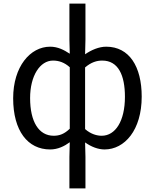

<svg xmlns="http://www.w3.org/2000/svg" viewBox="-20 -816 860 1065"><path d="M365 229H454V54L452 -26C487 -1 525 13 560 13C671 13 766 -94 766 -280C766 -447 697 -557 569 -557C529 -557 487 -539 452 -515L454 -597V-796H365V-597L367 -518C335 -539 301 -557 258 -557C148 -557 53 -447 53 -271C53 -90 134 13 258 13C301 13 337 -5 367 -27L365 54ZM278 -63C195 -63 147 -141 147 -272C147 -396 202 -480 274 -480C306 -480 337 -470 367 -443V-102C337 -73 310 -63 278 -63ZM544 -63C519 -63 485 -71 452 -100V-442C486 -471 517 -480 547 -480C636 -480 673 -399 673 -279C673 -144 620 -63 544 -63Z"/></svg>

Font: Noto Sans JP Regular
Style: Regular
Weight: 400
Designer: Ryoko NISHIZUKA (kana & ideographs); Paul D. Hunt (Latin, Greek & Cyrillic); Wenlong ZHANG (bopomofo); Sandoll Communica
Foundry: Adobe Systems Incorporated
Version: Version 1.004;PS 1.004;hotconv 1.0.82;makeotf.lib2.5.63406